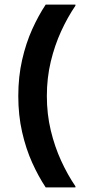

<svg xmlns="http://www.w3.org/2000/svg" viewBox="-20 -670 390 840"><path d="M310 150H180Q148.3 102.5 120.8 41.7Q93.3 -19.2 76.7 -92.5Q60 -165.8 60 -250Q60 -334.2 76.7 -407.5Q93.3 -480.8 120.8 -541.7Q148.3 -602.5 180 -650H310V-645Q275.8 -595 247.5 -533.3Q219.2 -471.7 202.1 -400.4Q185 -329.2 185 -250Q185 -170.8 202.1 -99.6Q219.2 -28.3 247.5 33.3Q275.8 95 310 145Z"/></svg>

Font: Familjen Grotesk Variable
Style: Regular
Weight: 400
Designer: Anders Wikstroem, Jonas Baeckman, Matilda Gysing, Kristian Moeller
Foundry: Familjen STHLM AB
Version: Version 2.000